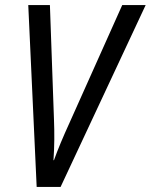

<svg xmlns="http://www.w3.org/2000/svg" viewBox="-20 -734 592 754"><path d="M124 0H218L552 -714H460L254 -254C227 -195 207 -147 192 -105H190C194 -160 194 -213 192 -264L176 -714H91Z"/></svg>

Font: Noto Sans Display SemiCondensed
Style: Italic
Weight: 400
Width: 4
Italic angle: -12°
Designer: Monotype Design Team
Foundry: Monotype Imaging Inc.
Version: Version 1.900